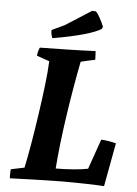

<svg xmlns="http://www.w3.org/2000/svg" viewBox="-58 -899 679 950"><g transform="rotate(5 281.5 -423.5)"><path d="M27 7Q26 -16 28 -38L95 -52Q106 -103 118 -173.5Q130 -244 141 -319.5Q152 -395 160.5 -465.5Q169 -536 171 -587L108 -609Q110 -632 119 -650Q187 -651 257 -652.5Q327 -654 395 -657Q396 -646 396.5 -635Q397 -624 397 -614Q382 -611 361.5 -606.5Q341 -602 326 -598Q315 -543 303 -473.5Q291 -404 280 -330Q269 -256 261 -186.5Q253 -117 249 -61Q291 -61 336.5 -64.5Q382 -68 409 -74L461 -223Q498 -221 535 -211L495 5Q468 3 410 1.5Q352 0 284 0Q213 1 144.5 3Q76 5 27 7ZM176 -702Q171 -715 169 -730V-742L231 -771L361 -854L379 -853Q388 -846 400.5 -823Q413 -800 421 -780L416 -769Q392 -753 331 -735.5Q270 -718 176 -702Z"/></g></svg>

Font: Labrada
Style: Bold Italic
Weight: 700
Italic angle: -7°
Designer: Mercedes Jáuregui
Foundry: Omnibus-Type Team
Version: Version 1.000; ttfautohint (v1.8.4.7-5d5b)